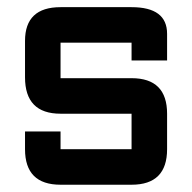

<svg xmlns="http://www.w3.org/2000/svg" viewBox="-20 -508 528 528"><path d="M48.8 -146.5H146.5V-97.7H341.8V-195.3H146.5Q48.8 -195.3 48.8 -295.4V-395.5Q48.8 -488.3 146.5 -488.3H341.8Q439.5 -488.3 439.5 -415V-341.8H341.8V-390.6H146.5V-293H341.8Q439.5 -293 439.5 -195.3V-97.7Q439.5 0 341.8 0H146.5Q48.8 0 48.8 -97.7Z"/></svg>

Font: BabelStone Runic Norn
Style: Regular
Weight: 400
Designer: Andrew West
Foundry: BabelStone
Version: Version 3.002 March 14, 2022